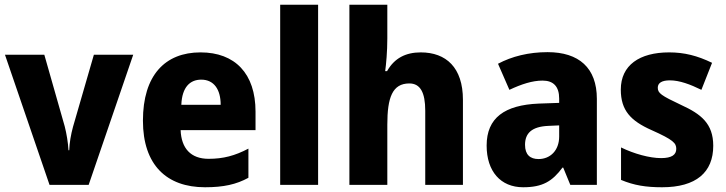

<svg xmlns="http://www.w3.org/2000/svg" viewBox="-20 -780 3062 810"><path d="M189 0H354L542 -549H376L288 -245C279 -212 273 -177 272 -146H269C267 -179 261 -216 253 -247L167 -549H1Z M826 -559C676 -559 583 -462 583 -271C583 -84 683 10 845 10C923 10 977 -2 1028 -30V-153C971 -123 922 -110 860 -110C785 -110 745 -154 742 -231H1058V-309C1058 -470 971 -559 826 -559ZM829 -444C883 -444 911 -402 911 -338H745C748 -413 782 -444 829 -444Z M1322 0V-760H1162V0Z M1614 -618V-760H1454V0H1614V-254C1614 -368 1635 -428 1707 -428C1753 -428 1774 -390 1774 -313V0H1933V-359C1933 -495 1862 -559 1755 -559C1692 -559 1644 -535 1613 -480H1605C1609 -509 1614 -562 1614 -618Z M2290 -560C2210 -560 2139 -542 2081 -511L2129 -401C2180 -425 2226 -440 2269 -440C2314 -440 2339 -416 2339 -364V-346L2253 -343C2109 -337 2033 -283 2033 -166C2033 -57 2092 10 2187 10C2269 10 2310 -15 2353 -73H2356L2386 0H2498V-363C2498 -494 2422 -560 2290 -560ZM2294 -249 2339 -251V-204C2339 -145 2301 -109 2252 -109C2217 -109 2195 -127 2195 -169C2195 -217 2222 -246 2294 -249Z M2989 -165C2989 -259 2937 -299 2854 -337C2769 -377 2755 -387 2755 -410C2755 -430 2772 -441 2806 -441C2847 -441 2892 -424 2939 -401L2984 -515C2922 -545 2867 -559 2803 -559C2678 -559 2599 -505 2599 -402C2599 -314 2641 -270 2729 -231C2821 -190 2833 -176 2833 -152C2833 -127 2814 -113 2769 -113C2721 -113 2655 -131 2600 -158V-21C2655 2 2705 10 2773 10C2917 10 2989 -53 2989 -165Z"/></svg>

Font: Noto Sans Gurmukhi UI SemiCondensed ExtraBold
Style: Regular
Weight: 800
Width: 4
Designer: Jelle Bosma - Monotype Design Team
Foundry: Monotype Imaging Inc.
Version: Version 2.004